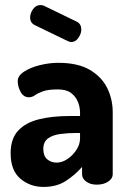

<svg xmlns="http://www.w3.org/2000/svg" viewBox="-20 -729 511 758"><path d="M152 9Q99 9 60.5 -23.5Q22 -56 22 -124Q22 -181 51.5 -213Q81 -245 133.5 -258Q186 -271 255 -271H296V-284Q296 -306 287.5 -327Q279 -348 260.5 -362Q242 -376 208 -376Q170 -376 149.5 -368.5Q129 -361 118 -353Q107 -345 94 -345Q73 -345 61.5 -366Q50 -387 50 -409Q50 -430 75.5 -446.5Q101 -463 138 -472Q175 -481 210 -481Q288 -481 335 -453Q382 -425 403.5 -381Q425 -337 425 -286V-41Q425 -24 407 -12Q389 0 362 0Q337 0 320.5 -12Q304 -24 304 -41V-70Q277 -39 240.5 -15Q204 9 152 9ZM204 -87Q225 -87 246 -101Q267 -115 281.5 -137Q296 -159 296 -183V-204H281Q248 -204 218 -200Q188 -196 169.5 -182.5Q151 -169 151 -141Q151 -113 166.5 -100Q182 -87 204 -87ZM261 -563Q257 -563 254 -564.5Q251 -566 247 -567L117 -630Q99 -639 99 -660Q99 -677 110.5 -693Q122 -709 139 -709Q145 -709 152 -707L284 -643Q301 -634 301 -612Q301 -596 289.5 -579.5Q278 -563 261 -563Z"/></svg>

Font: Dosis ExtraLight
Style: Bold
Weight: 700
Version: Version 3.001; ttfautohint (v1.8.2)